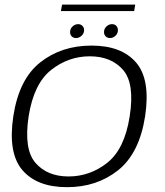

<svg xmlns="http://www.w3.org/2000/svg" viewBox="-20 -790 702 815"><path d="M264.5 4.5Q391 4.5 481.2 -67.2Q571.5 -139 596 -296.5Q619.5 -453 557.5 -524.8Q495.5 -596.5 368.5 -596.5Q241 -596.5 150.8 -525.2Q60.5 -454 36.5 -296.5Q13 -140.5 75 -68Q137 4.5 264.5 4.5ZM271 -41Q180.5 -41 130.5 -98.8Q80.5 -156.5 101.5 -296Q123.5 -435 197 -493Q270.5 -551 361 -551Q452 -551 502.2 -493.5Q552.5 -436 530.5 -296Q509 -157.5 435.5 -99.2Q362 -41 271 -41ZM303 -628.5Q315.5 -628.5 326.2 -638.2Q337 -648 337 -662Q337 -673 329.8 -680.2Q322.5 -687.5 312 -687.5Q298.5 -687.5 288 -677.8Q277.5 -668 277.5 -654Q277.5 -642.5 284.5 -635.5Q291.5 -628.5 303 -628.5ZM446.5 -628.5Q460 -628.5 470.2 -638.2Q480.5 -648 480.5 -662Q480.5 -673 473.8 -680.2Q467 -687.5 455.5 -687.5Q442.5 -687.5 432 -677.8Q421.5 -668 421.5 -654Q421.5 -642.5 428.8 -635.5Q436 -628.5 446.5 -628.5ZM238.5 -743H549.5L554 -770.5H243.5Z"/></svg>

Font: Anybody SemiExpanded Light
Style: Italic
Weight: 300
Width: 6
Italic angle: -10°
Version: Version 1.113;gftools[0.9.25]